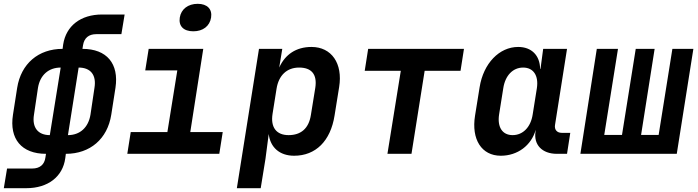

<svg xmlns="http://www.w3.org/2000/svg" viewBox="-37 -806 3657 1006"><path d="M201 19C196 57 171 77 132 77H0L-17 180H101C214 180 292 120 305 23L308 0C435 0 526 -78 546 -205L568 -346C587 -472 523 -550 395 -550L398 -569C404 -607 428 -627 467 -627H599L616 -730H498C385 -730 309 -670 294 -573L291 -550C164 -550 73 -472 53 -346L31 -205C11 -78 76 0 204 0ZM224 -98C162 -98 130 -138 141 -205L162 -346C173 -413 218 -452 281 -452ZM319 -98 375 -452C438 -452 469 -413 458 -346L437 -205C426 -138 382 -98 319 -98Z M976 -642C1026 -642 1062 -669 1069 -714C1076 -758 1049 -786 999 -786C948 -786 912 -758 905 -714C898 -669 925 -642 976 -642ZM630 0H1112L1130 -114H960L1028 -550H742L724 -437H892L840 -114H648Z M1204 180H1329L1354 26L1371 -104C1379 -34 1428 10 1504 10C1617 10 1695 -67 1716 -201L1740 -350C1760 -474 1700 -560 1595 -560C1515 -560 1457 -521 1426 -452L1442 -550H1320ZM1475 -98C1411 -98 1380 -139 1391 -209L1412 -341C1423 -411 1466 -452 1530 -452C1594 -452 1626 -418 1615 -346L1592 -204C1581 -132 1539 -98 1475 -98Z M1993 0H2119L2188 -435H2376L2394 -550H1892L1874 -435H2063Z M2587 10C2675 10 2747 -44 2770 -126L2769 -117C2758 -48 2803 0 2881 0H2934L2951 -110H2906C2882 -110 2867 -126 2871 -151L2934 -550H2809L2795 -445H2793C2792 -516 2748 -560 2678 -560C2579 -560 2496 -474 2476 -349L2452 -200C2432 -76 2486 10 2587 10ZM2649 -98C2595 -98 2568 -140 2578 -206L2600 -344C2610 -410 2650 -452 2704 -452C2758 -452 2786 -410 2776 -344L2754 -206C2744 -140 2703 -98 2649 -98Z M3004 0H3509L3596 -550H3486L3414 -99H3322L3393 -550H3294L3222 -99H3129L3201 -550H3090Z"/></svg>

Font: JetBrains Mono
Style: Bold Italic
Weight: 558
Italic angle: -9°
Monospace: yes
Designer: Philipp Nurullin, Konstantin Bulenkov
Foundry: JetBrains
Version: Version 2.305